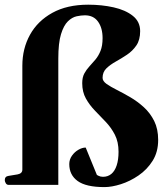

<svg xmlns="http://www.w3.org/2000/svg" viewBox="-28 -781 706 811"><path d="M8.8 0Q0.5 0 -3.7 -7.3Q-7.8 -14.6 -7.8 -20Q-7.8 -36.1 8.3 -38.1Q26.4 -40.5 46.4 -44.4Q66.4 -48.3 66.4 -64.5V-503.4Q66.4 -575.7 98.6 -634Q130.9 -692.4 193.1 -726.8Q255.4 -761.2 344.7 -761.2Q401.9 -761.2 451.9 -750Q502 -738.8 533 -714.1Q564 -689.5 564 -649.4Q564 -612.3 547.9 -588.9Q531.7 -565.4 508.3 -549.8Q484.9 -534.2 461.2 -521Q437.5 -507.8 421.4 -492.2Q405.3 -476.6 405.3 -452.1Q405.3 -438.5 422.1 -426.5Q439 -414.6 465.8 -401.1Q492.7 -387.7 522.7 -370.1Q552.7 -352.5 579.6 -328.1Q606.4 -303.7 623.3 -270Q640.1 -236.3 640.1 -189.9Q640.1 -139.2 616.7 -101.8Q593.3 -64.5 557.1 -39.8Q521 -15.1 482.4 -2.9Q443.8 9.3 413.1 9.3Q335.4 9.3 300 -16.4Q264.6 -42 264.6 -87.9Q264.6 -107.4 275.9 -123.3Q287.1 -139.2 303.2 -148.4Q319.3 -157.7 334 -157.7L381.3 -42Q381.3 -42 388.9 -38.1Q396.5 -34.2 407.2 -34.2Q427.7 -34.2 442.4 -46.4Q457 -58.6 464.8 -82.3Q472.7 -106 472.7 -140.1Q472.7 -181.6 457.3 -211.7Q441.9 -241.7 418.9 -265.9Q396 -290 373 -313.7Q350.1 -337.4 334.7 -365Q319.3 -392.6 319.3 -429.7Q319.3 -454.1 328.1 -470.5Q336.9 -486.8 349.6 -500.5Q362.3 -514.2 375 -529.3Q387.7 -544.4 396.5 -565.9Q405.3 -587.4 405.3 -620.1Q405.3 -662.6 386.2 -689.5Q367.2 -716.3 330.6 -716.3Q314.9 -716.3 295.7 -712.2Q276.4 -708 258.8 -690.9Q241.2 -673.8 229.7 -636.7Q218.3 -599.6 218.3 -533.7V0Z"/></svg>

Font: Gelasio
Style: Regular
Weight: 400
Designer: Eben Sorkin
Foundry: Eben Sorkin
Version: Version 1.008